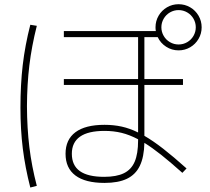

<svg xmlns="http://www.w3.org/2000/svg" viewBox="-20 -838 978 894"><path d="M285.2 -122.1Q285.2 -188 331.3 -222.4Q377.4 -256.8 466.8 -256.8Q509.3 -256.8 546.9 -248.5Q584.5 -240.2 623 -221.2V-442.4H277.3V-469.7H623V-665H277.3V-693.4H705.6Q704.1 -702.1 704.1 -710.9Q704.1 -740.2 718.5 -764.9Q732.9 -789.6 757.6 -804Q782.2 -818.4 811.5 -818.4Q840.8 -818.4 865.5 -804Q890.1 -789.6 904.5 -764.9Q918.9 -740.2 918.9 -710.9Q918.9 -681.6 904.5 -657Q890.1 -632.3 865.5 -617.9Q840.8 -603.5 811.5 -603.5Q779.8 -603.5 753.7 -620.4Q727.5 -637.2 714.4 -665H652.3V-469.7H832V-442.4H652.3V-205.6Q692.9 -182.1 740.2 -145.3Q787.6 -108.4 848.6 -53.7L829.1 -33.2Q773.4 -83 731 -116.7Q688.5 -150.4 652.3 -172.9Q650.9 -106.9 631.1 -65.9Q611.3 -24.9 571 -5.6Q530.8 13.7 466.8 13.7Q377.4 13.7 331.3 -20.8Q285.2 -55.2 285.2 -122.1ZM891.6 -710.9Q891.6 -732.4 880.9 -751Q870.1 -769.5 851.6 -780.3Q833 -791 811.5 -791Q790 -791 771.5 -780.3Q752.9 -769.5 742.2 -751Q731.4 -732.4 731.4 -710.9Q731.4 -689.5 742.2 -670.9Q752.9 -652.3 771.5 -641.6Q790 -630.9 811.5 -630.9Q833 -630.9 851.6 -641.6Q870.1 -652.3 880.9 -670.9Q891.6 -689.5 891.6 -710.9ZM75.2 -336.9Q75.2 -443.8 85.9 -535.6Q96.7 -627.4 121.1 -722.7L151.4 -717.8Q127.4 -622.6 116.7 -533.7Q106 -444.8 105.5 -343.8Q106 -241.7 116.7 -153.1Q127.4 -64.5 151.4 27.3L121.1 35.2Q97.2 -57.6 86.2 -146.2Q75.2 -234.9 75.2 -336.9ZM464.8 -14.6Q522.5 -14.6 556.9 -31.5Q591.3 -48.3 607.2 -85.2Q623 -122.1 623 -183.6V-189.5Q583 -210.4 545.9 -219.5Q508.8 -228.5 466.8 -228.5Q390.6 -228.5 352.5 -201.7Q314.5 -174.8 314.5 -122.1Q314.5 -67.9 351.8 -41.3Q389.2 -14.6 464.8 -14.6Z"/></svg>

Font: Pretendard JP Thin
Style: Regular
Weight: 100
Designer: Base glyphs from Inter by Rasmus Andersson; Hangeul glyphs from Noto Sans CJK(Source Han Sans) by Jang Soo-young and Kan
Foundry: Kil Hyung-jin
Version: Version 1.309